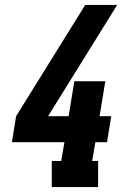

<svg xmlns="http://www.w3.org/2000/svg" viewBox="-20 -755 540 775"><path d="M189 0V-105H227L240 -181H28L45 -286L324 -735H453L174 -286H257L280 -427H405L382 -286H429L412 -181H365L352 -105H376V0Z"/></svg>

Font: Iosevka Curly Slab XBdObl
Style: Regular
Weight: 800
Italic angle: -9°
Monospace: yes
Designer: Belleve Invis
Foundry: Belleve Invis
Version: Version 11.1.0; ttfautohint (v1.8.3)